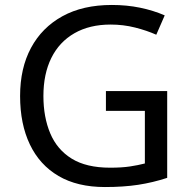

<svg xmlns="http://www.w3.org/2000/svg" viewBox="-20 -744 768 774"><path d="M407 -377H654V-27Q596 -8 537 1Q478 10 403 10Q292 10 216 -34.5Q140 -79 100.5 -161.5Q61 -244 61 -357Q61 -469 105 -551Q149 -633 231.5 -678.5Q314 -724 431 -724Q491 -724 544.5 -713Q598 -702 644 -682L610 -604Q572 -621 524.5 -633Q477 -645 426 -645Q341 -645 280 -610Q219 -575 187 -510.5Q155 -446 155 -357Q155 -272 182.5 -206.5Q210 -141 269 -104.5Q328 -68 424 -68Q471 -68 504 -73Q537 -78 564 -85V-297H407Z"/></svg>

Font: Noto Sans Tamil
Style: Regular
Weight: 400
Designer: Jelle Bosma - Monotype Design Team
Foundry: Monotype Imaging Inc.
Version: Version 2.003